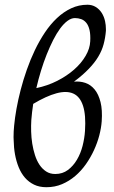

<svg xmlns="http://www.w3.org/2000/svg" viewBox="-20 -762 475 802"><path d="M356.9 -589.4Q358.4 -617.7 354 -636.5Q349.6 -655.3 340.6 -666.5Q331.5 -677.7 319.1 -682.1Q306.6 -686.5 293 -686.5Q277.8 -686.5 262.2 -675Q246.6 -663.6 231.4 -643.1Q216.3 -622.6 202.1 -594.7Q188 -566.9 175 -534.4Q162.1 -502 151.1 -466.1Q140.1 -430.2 131.8 -394Q178.7 -403.8 219 -424.3Q259.3 -444.8 289.6 -471.4Q319.8 -498 337.6 -528.6Q355.5 -559.1 356.9 -589.4ZM335 -214.8Q339.4 -281.2 326.9 -319.8Q314.5 -358.4 286.4 -371.1Q258.3 -383.8 215.8 -372.3Q173.3 -360.8 118.7 -328.1Q116.2 -310.5 114 -293.5Q111.8 -276.4 110.8 -260.3Q109.4 -237.8 110.1 -212.4Q110.8 -187 114.7 -162.1Q118.7 -137.2 126 -114.3Q133.3 -91.3 145 -73.7Q156.7 -56.2 172.9 -45.7Q189 -35.2 210.9 -35.2Q241.2 -35.2 263.7 -52Q286.1 -68.8 301.5 -95Q316.9 -121.1 325 -152.8Q333 -184.6 335 -214.8ZM422.4 -633.3Q419.9 -603.5 412.8 -577.1Q405.8 -550.8 390.6 -525.4Q375.5 -500 350.8 -474.4Q326.2 -448.7 289.1 -420.9Q314 -423.3 336.4 -415.8Q358.9 -408.2 375.2 -388.4Q391.6 -368.7 399.9 -335.7Q408.2 -302.7 404.8 -254.9Q402.8 -227.5 394.8 -196.5Q386.7 -165.5 372.6 -134.8Q358.4 -104 338.9 -76.2Q319.3 -48.3 294.2 -26.9Q269 -5.4 239 7.3Q209 20 173.8 20Q144.5 20 122.3 9.3Q100.1 -1.5 84.2 -19.8Q68.4 -38.1 58.1 -63.2Q47.9 -88.4 42.7 -116.9Q37.6 -145.5 37.1 -176.8Q36.6 -182.6 36.6 -189Q36.6 -213.4 39.1 -237.8Q42 -269 48.8 -307.4Q55.7 -345.7 66.4 -387Q77.1 -428.2 92 -470.7Q106.9 -513.2 125.7 -552.5Q144.5 -591.8 167.7 -626.5Q190.9 -661.1 218.3 -686.8Q245.6 -712.4 277.3 -727.3Q309.1 -742.2 345.2 -742.2Q364.7 -742.2 379.9 -732.9Q395 -723.6 404.8 -708.3Q414.6 -692.9 418.9 -673.3Q422.4 -657.2 422.4 -640.6Z"/></svg>

Font: Akkhara
Style: Italic
Weight: 400
Italic angle: -7°
Designer: J. Victor Gaultney
Version: Version 1.00 June 13, 2006, initial release